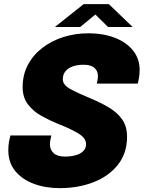

<svg xmlns="http://www.w3.org/2000/svg" viewBox="-20 -914 708 946"><path d="M274 13Q204 13 146.5 -8.5Q89 -30 55 -71.5Q21 -113 21 -173Q21 -196.5 24 -213.2Q27 -230 31.5 -246.5H233Q229.5 -234 227.8 -222.8Q226 -211.5 226 -203Q226 -176.5 244.2 -159.5Q262.5 -142.5 300 -142.5Q327.5 -142.5 351.2 -148.8Q375 -155 389.5 -168.8Q404 -182.5 404 -204.5Q404 -234 365 -257.2Q326 -280.5 266.5 -303.5Q225.5 -320 185 -342.5Q144.5 -365 118 -399.2Q91.5 -433.5 91.5 -484.5Q91.5 -545.5 117.5 -594.5Q143.5 -643.5 188.8 -678.2Q234 -713 292.5 -731.5Q351 -750 416 -750Q488.5 -750 545.5 -728Q602.5 -706 635.2 -665.5Q668 -625 668 -569.5Q668 -549.5 664.8 -530.5Q661.5 -511.5 658.5 -502H457Q458 -506.5 460.2 -517.8Q462.5 -529 462.5 -540Q462.5 -564 445.2 -579.5Q428 -595 391.5 -595Q362 -595 339 -587Q316 -579 302.8 -563.2Q289.5 -547.5 289.5 -523Q289.5 -496 325.5 -476Q361.5 -456 418.5 -432.5Q471 -411 513.5 -386.2Q556 -361.5 581 -327Q606 -292.5 606 -240.5Q606 -159 561 -102.2Q516 -45.5 440.5 -16.2Q365 13 274 13ZM250.5 -781 392 -893.5H516.5L633.5 -781H512.5L426.5 -865.5H478L375 -781Z"/></svg>

Font: Epilogue Black
Style: Italic
Weight: 900
Italic angle: -12°
Designer: Tyler Finck
Foundry: Etcetera Type Co
Version: Version 2.111